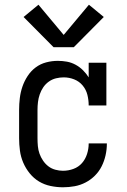

<svg xmlns="http://www.w3.org/2000/svg" viewBox="-20 -786 540 814"><path d="M247 8Q221 8 194.5 2.5Q168 -3 145.5 -16.5Q123 -30 106 -51Q89 -72 78.5 -96.5Q68 -121 64.5 -147.5Q61 -174 61 -200V-320Q61 -345 64 -370Q67 -395 75 -418.5Q83 -442 97 -463.5Q111 -485 131 -500Q151 -515 175.5 -521.5Q200 -528 225 -528Q225 -528 225 -528Q225 -528 225 -528Q245 -528 264 -524.5Q283 -521 300.5 -511.5Q318 -502 332 -488Q346 -474 356 -458V-520H431V-339H356Q356 -362 350.5 -384Q345 -406 330.5 -423.5Q316 -441 294.5 -449.5Q273 -458 250 -458Q234 -458 217.5 -454Q201 -450 187 -440Q173 -430 163.5 -416Q154 -402 148.5 -386Q143 -370 141 -353.5Q139 -337 139 -320V-200Q139 -183 140.5 -166.5Q142 -150 147.5 -134.5Q153 -119 162.5 -105Q172 -91 185 -81Q198 -71 214.5 -66.5Q231 -62 247 -62Q270 -62 291.5 -70Q313 -78 327.5 -94.5Q342 -111 349 -133Q356 -155 356 -177Q356 -177 356 -177.5Q356 -178 356 -178H433Q433 -178 433 -177.5Q433 -177 433 -176Q433 -152 427.5 -127.5Q422 -103 411 -81Q400 -59 382.5 -41.5Q365 -24 343 -12.5Q321 -1 296.5 3.5Q272 8 247 8ZM207 -586 80 -714 143 -766 250 -638 357 -766 420 -714 293 -586Z"/></svg>

Font: Iosevka Slab
Style: Regular
Weight: 400
Monospace: yes
Designer: Belleve Invis
Foundry: Belleve Invis
Version: Version 11.2.4; ttfautohint (v1.8.3)